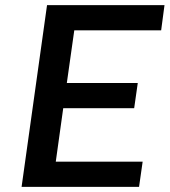

<svg xmlns="http://www.w3.org/2000/svg" viewBox="-20 -727 660 747"><path d="M521 0 535 -98H197L226 -306H502L516 -404H240L269 -609H607L620 -707H163L64 0Z"/></svg>

Font: Brisa Sans Medium
Style: Italic
Weight: 600
Italic angle: -8°
Designer: Dalton Maag Ltd
Foundry: Dalton Maag Ltd
Version: Version 1.101;July 10, 2019;FontCreator 11.5.0.2425 64-bit